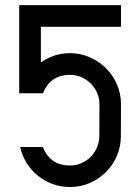

<svg xmlns="http://www.w3.org/2000/svg" viewBox="-20 -735 546 757"><path d="M457 -714.8V-629.4H141.1V-488.8Q192.9 -525.4 256.3 -525.4Q297.4 -525.4 334 -509.3Q370.6 -493.2 397.9 -465.8Q425.3 -438.5 441.2 -402.1Q457 -365.7 457 -324.7L456.5 -197.8Q456.5 -155.8 440.4 -119.4Q424.3 -83 397 -55.9Q369.6 -28.8 333.3 -13.2Q296.9 2.4 255.9 2.4Q219.7 2.4 187.5 -9.5Q155.3 -21.5 129.2 -42.5Q103 -63.5 85 -92.5Q66.9 -121.6 59.6 -155.3H148.9Q177.7 -82.5 255.9 -82.5Q279.8 -82.5 300.8 -91.6Q321.8 -100.6 337.4 -116.5Q353 -132.3 362.3 -153.3Q371.6 -174.3 371.6 -198.2L372.1 -324.7Q372.1 -348.1 362.8 -369.1Q353.5 -390.1 337.6 -405.8Q321.8 -421.4 300.8 -430.7Q279.8 -439.9 256.3 -439.9Q178.2 -439.9 149.4 -367.2H55.7V-714.8Z"/></svg>

Font: Proletarsk
Style: Regular
Weight: 400
Designer: Peter Wiegel, original typeface by Carl Albert Fahrenwaldt 1901
Foundry: Peter Wiegel
Version: Version 1.000 2010 initial release